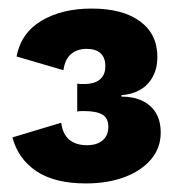

<svg xmlns="http://www.w3.org/2000/svg" viewBox="-20 -755 419 448"><path d="M193.6 -735Q266.2 -735 306.7 -705.3Q347.2 -675.6 347.2 -622.2Q347.2 -595.8 336.5 -576Q325.8 -556.2 307 -545.4Q288.2 -534.6 263.4 -533V-529.6Q291.8 -529.6 312.3 -519.7Q332.8 -509.8 343.9 -491.3Q355 -472.8 355 -445.4Q355 -409.6 332.2 -382.9Q309.4 -356.2 270.2 -341.6Q231 -327 180.4 -327Q108 -327 65.3 -355.3Q22.6 -383.6 9 -434.4L122.8 -468.6Q126.4 -441.8 141.7 -429Q157 -416.2 183 -416.2Q206.6 -416.2 219.7 -427.7Q232.8 -439.2 232.8 -459Q232.8 -479.6 218.7 -487.7Q204.6 -495.8 177.2 -495.8Q173.2 -495.8 169.2 -495.8Q165.2 -495.8 160.2 -494.8V-560Q164.2 -559 168 -559Q171.8 -559 174.8 -559Q199.6 -558.6 212.7 -569.3Q225.8 -580 225.8 -600.4Q225.8 -620.8 214.4 -630.9Q203 -641 182.4 -641Q160.4 -641 146 -629Q131.6 -617 128 -591.2L18.6 -623.2Q29.2 -678.2 76.8 -706.6Q124.4 -735 193.6 -735Z"/></svg>

Font: Work Sans
Style: Regular
Weight: 400
Designer: Wei Huang
Foundry: Wei Huang
Version: Version 2.006; ttfautohint (v1.8.1.43-b0c9)